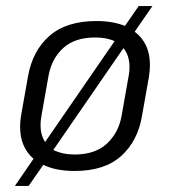

<svg xmlns="http://www.w3.org/2000/svg" viewBox="-20 -550 558 630"><path d="M472 -337Q472 -320 469 -300L446 -170Q432 -87 377.5 -38Q323 11 225 11Q164 11 122 -9L74 60H29L90 -29Q46 -67 46 -134Q46 -152 49 -170L72 -300Q87 -384 142.5 -432.5Q198 -481 297 -481Q350 -481 390 -465L435 -530H480L422 -446Q472 -408 472 -337ZM113 -139Q113 -107 128 -84L356 -415Q330 -427 292 -427Q225 -427 187 -392Q149 -357 139 -300L116 -170Q113 -155 113 -139ZM405 -329Q405 -368 385 -392L155 -58Q185 -43 225 -43Q292 -43 330.5 -78.5Q369 -114 379 -170L402 -300Q405 -315 405 -329Z"/></svg>

Font: KoHo
Style: Italic
Weight: 400
Italic angle: -10°
Designer: Cadson Demak & Katatrad Team
Foundry: Cadson Demak Co.,Ltd.
Version: Version 1.000